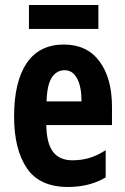

<svg xmlns="http://www.w3.org/2000/svg" viewBox="-20 -733 497 763"><path d="M234 -556Q326 -556 375.5 -489Q425 -422 425 -309V-236H164Q165 -164 190.5 -130Q216 -96 268 -96Q303 -96 334 -105Q365 -114 400 -136V-28Q336 10 250 10Q137 10 86.5 -65Q36 -140 36 -270Q36 -408 86 -482Q136 -556 234 -556ZM237 -454Q205 -454 186 -425Q167 -396 165 -330H304Q304 -388 286.5 -421Q269 -454 237 -454ZM371 -713V-618H95V-713Z"/></svg>

Font: Noto Sans Armenian ExtraCondensed
Style: Bold
Weight: 700
Width: 2
Designer: Monotype Design Team
Foundry: Monotype Imaging Inc.
Version: Version 2.008; ttfautohint (v1.8.4.7-5d5b)